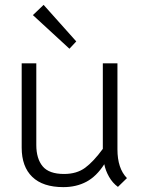

<svg xmlns="http://www.w3.org/2000/svg" viewBox="-20 -760 588 788"><path d="M69 -154V-500H129V-165Q129 -109 155 -77.5Q181 -46 243 -46Q295 -46 329.5 -71.5Q364 -97 402 -149V-500H462V-147Q462 -69 501 -29L464 7Q442 -9 427.5 -34.5Q413 -60 408 -86Q376 -36 334.5 -14Q293 8 240 8Q156 8 112.5 -34Q69 -76 69 -154ZM115 -698 159 -740 293 -590 265 -560Z"/></svg>

Font: Bellota Text
Style: Regular
Weight: 400
Designer: Kemie Guaida
Foundry: Kemie Guaida
Version: Version 4.001